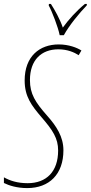

<svg xmlns="http://www.w3.org/2000/svg" viewBox="-49 -951 464 981"><path d="M256 -771H277C305 -822 357 -885 394 -923L395 -931H385C340 -894 300 -849 272 -810C257 -854 231 -900 211 -931H201L200 -923C217 -892 248 -812 256 -771ZM90 10C203 10 275 -61 275 -183C275 -252 240 -306 191 -361C131 -429 104 -471 104 -542C104 -645 163 -699 249 -699C297 -699 331 -683 353 -669L367 -693C345 -707 303 -724 251 -724C153 -724 77 -663 77 -540C77 -457 112 -412 164 -351C221 -285 248 -244 248 -182C248 -75 189 -15 92 -15C40 -15 1 -28 -29 -45V-16C-3 -3 38 10 90 10Z"/></svg>

Font: Noto Sans ExtraCondensed Thin
Style: Italic
Weight: 100
Width: 2
Italic angle: -12°
Designer: Monotype Design Team
Foundry: Monotype Imaging Inc.
Version: Version 2.013